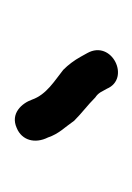

<svg xmlns="http://www.w3.org/2000/svg" viewBox="21 -726 182 264"><g transform="rotate(-90 112.0 -594.0)"><path d="M171 -565 166 -574C161 -583 155 -591 148 -598C133 -610 114 -621 107 -641C102 -655 88 -671 68 -662C51 -655 46 -637 55 -619C60 -604 69 -596 78 -583C89 -572 99 -565 110 -554C113 -552 115 -550 117 -547L122 -538C136 -505 190 -531 171 -565Z"/></g></svg>

Font: Electronic
Style: Regular
Weight: 400
Version: Version 1.011